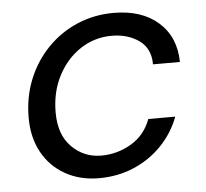

<svg xmlns="http://www.w3.org/2000/svg" viewBox="-43 -553 655 611"><g transform="rotate(-5 284.5 -248.0)"><path d="M250 12Q189 12 142 -14.5Q95 -41 69 -88.5Q43 -136 43 -199Q43 -265 66 -321.5Q89 -378 130 -420Q171 -462 225 -485Q279 -508 341 -508Q431 -508 484 -461Q537 -414 538 -334H452Q452 -385 416 -410.5Q380 -436 329 -436Q274 -436 229 -406.5Q184 -377 157 -325.5Q130 -274 130 -208Q130 -137 169 -98Q208 -59 263 -59Q314 -59 358.5 -85Q403 -111 422 -162H508Q489 -111 451 -71.5Q413 -32 361.5 -10Q310 12 250 12Z"/></g></svg>

Font: DeepMind Sans
Style: Italic
Weight: 400
Italic angle: -10°
Designer: Jonny Pinhorn / Modifications: Colophon Foundry
Foundry: Colophon Foundry
Version: Version 1.002; ttfautohint (v1.8.2)